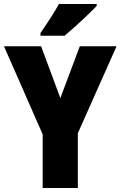

<svg xmlns="http://www.w3.org/2000/svg" viewBox="-20 -947 607 967"><path d="M467 -917V-927H277C253 -883 217 -829 184 -781V-767H305C357 -810 434 -882 467 -917ZM284 -453 187 -714H0L195 -270V0H372V-276L567 -714H382Z"/></svg>

Font: Noto Sans Khmer Condensed Black
Style: Regular
Weight: 900
Width: 3
Designer: Danh Hong and the Monotype Design Team
Foundry: Monotype Imaging Inc.
Version: Version 2.004